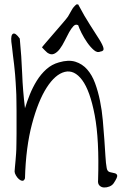

<svg xmlns="http://www.w3.org/2000/svg" viewBox="-20 -851 555 867"><path d="M422.9 -38.1Q428.7 -219.7 407.7 -330.6Q386.7 -441.4 351.1 -489.3Q315.4 -537.1 272.5 -526.4Q229.5 -515.6 190.9 -455.6Q152.3 -395.5 124.5 -291Q96.7 -186.5 92.8 -45.9Q88.9 -34.2 81.1 -34.7Q73.2 -35.2 65.4 -42Q57.6 -48.8 51.8 -59.1Q45.9 -69.3 45.9 -77.1Q45.9 -81.1 47.4 -95.7Q48.8 -110.4 50.3 -127Q51.8 -143.6 52.7 -158.2Q53.7 -172.9 53.7 -176.8Q53.7 -185.5 54.2 -204.6Q54.7 -223.6 54.7 -248Q54.7 -272.5 54.7 -299.3Q54.7 -326.2 54.7 -350.1Q54.7 -374 54.2 -393.6Q53.7 -413.1 53.7 -422.9Q53.7 -427.7 52.7 -443.8Q51.8 -460 50.8 -478Q49.8 -496.1 48.3 -513.2Q46.9 -530.3 45.9 -538.1Q45.9 -543 43.5 -561Q41 -579.1 38.6 -600.1Q36.1 -621.1 34.2 -639.2Q32.2 -657.2 31.2 -662.1Q28.3 -693.4 39.1 -698.7Q49.8 -704.1 69.3 -676.8Q77.1 -596.7 80.1 -519Q83 -441.4 92.8 -362.3Q101.6 -391.6 114.7 -424.3Q127.9 -457 146 -486.3Q164.1 -515.6 189 -538.1Q213.9 -560.5 246.1 -569.3Q289.1 -582 320.3 -572.3Q351.6 -562.5 373.5 -537.6Q395.5 -512.7 409.2 -475.6Q422.9 -438.5 431.6 -395.5Q440.4 -352.5 444.3 -307.1Q448.2 -261.7 451.2 -220.7Q454.1 -179.7 456.1 -146Q458 -112.3 461.9 -91.8Q464.8 -76.2 476.6 -73.7Q488.3 -71.3 498 -68.8Q507.8 -66.4 509.3 -58.1Q510.7 -49.8 493.2 -23.4Q486.3 -13.7 474.1 -8.8Q461.9 -3.9 449.7 -4.4Q437.5 -4.9 429.2 -13.2Q420.9 -21.5 422.9 -38.1ZM193.4 -613.3Q191.4 -615.2 182.1 -624Q172.9 -632.8 169.9 -636.7Q168.9 -637.7 185.1 -656.2Q201.2 -674.8 221.7 -698.7Q242.2 -722.7 261.7 -745.1Q281.2 -767.6 287.1 -776.4Q294.9 -789.1 303.2 -804.7Q311.5 -820.3 325.2 -831.1H333Q361.3 -777.3 386.7 -738.3Q412.1 -699.2 428.2 -673.3Q444.3 -647.5 447.3 -633.8Q450.2 -620.1 433.6 -618.2Q419.9 -611.3 404.3 -624.5Q388.7 -637.7 374 -658.7Q359.4 -679.7 348.1 -702.1Q336.9 -724.6 333 -737.3Q321.3 -743.2 311.5 -732.9Q301.8 -722.7 292 -705.1Q282.2 -687.5 272 -666.5Q261.7 -645.5 250 -629.9Q238.3 -614.3 224.1 -607.9Q210 -601.6 193.4 -613.3Z"/></svg>

Font: Give You Glory
Style: Regular
Weight: 400
Designer: Kimberly Geswein
Foundry: Kimberly Geswein
Version: Version 1.002